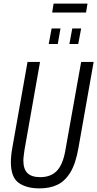

<svg xmlns="http://www.w3.org/2000/svg" viewBox="-20 -1028 537 1060"><path d="M199 12Q125 12 82.5 -19Q40 -50 40 -133Q40 -150 42 -170Q44 -190 48 -212L132 -686H201L115 -199Q113 -183 111 -168.5Q109 -154 109 -142Q109 -94 132 -72Q155 -50 202 -50Q261 -50 294.5 -85.5Q328 -121 341 -199L428 -686H497L413 -211Q398 -124 368 -75.5Q338 -27 296 -7.5Q254 12 199 12ZM249 -785 265 -871H314L299 -785ZM363 -785 379 -871H428L412 -785ZM268 -959 276 -1008H463L455 -959Z"/></svg>

Font: Archivo ExtraCondensed Light
Style: Italic
Weight: 300
Width: 2
Italic angle: -10°
Designer: Hector Gatti
Foundry: Omnibus-Type
Version: Version 2.001